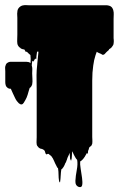

<svg xmlns="http://www.w3.org/2000/svg" viewBox="-44 -592 497 764"><path d="M275 50Q274 61 277 79.5Q280 98 282.5 116Q285 134 283 144.5Q281 155 270 152Q255 147 256 127.5Q257 108 261.5 84.5Q266 61 263 44L262 43Q258 39 255.5 34Q253 29 250 24L244 11H243Q242 20 242 29.5Q242 39 239 47Q239 49 237.5 45.5Q236 42 235 40Q234 34 234 28Q234 22 233 16Q231 23 227.5 29.5Q224 36 222 44Q222 45 221.5 45.5Q221 46 221 46Q220 49 219 52Q218 55 216 57Q215 61 213 64.5Q211 68 209 72Q208 73 208 73.5Q208 74 206 76Q204 80 200 82Q198 95 197.5 107.5Q197 120 195 133Q194 135 192.5 132Q191 129 191 128Q189 116 189 103.5Q189 91 187 78Q187 77 186.5 77Q186 77 186 76Q185 76 184.5 75.5Q184 75 184 75Q183 73 182 71Q181 69 180 67Q175 58 171 48Q167 38 160 29Q157 26 151 22Q151 21 150.5 21Q150 21 150 21Q147 19 144.5 21Q142 23 140 22Q137 20 136 15Q135 10 133 7Q131 5 129.5 4Q128 3 126 2Q122 0 119 0Q118 0 117.5 -0.5Q117 -1 116 -1Q109 -4 104 -12Q102 -16 102 -18Q101 -25 101.5 -32Q102 -39 102 -46V-234Q102 -254 101.5 -273.5Q101 -293 102 -312Q103 -318 103 -323.5Q103 -329 104 -334Q104 -332 104.5 -340.5Q105 -349 106.5 -360.5Q108 -372 108.5 -380.5Q109 -389 109 -386Q108 -387 106.5 -386.5Q105 -386 104 -387Q103 -386 103 -383Q102 -380 102 -376Q102 -372 101 -368Q101 -361 100 -357Q99 -356 98 -357.5Q97 -359 96 -359Q95 -358 92.5 -353Q90 -348 88 -347Q87 -347 85.5 -349Q84 -351 84 -349Q83 -344 82.5 -333Q82 -322 82 -315Q82 -308 80 -314Q76 -328 77.5 -343Q79 -358 77 -373Q73 -377 70 -379Q68 -381 66 -383Q64 -385 62 -387Q60 -385 60 -385Q59 -384 56 -390L53 -395Q52 -395 50.5 -395.5Q49 -396 47 -396L39 -399Q38 -401 36.5 -402Q35 -403 33 -404Q26 -411 25 -419Q24 -427 24.5 -436.5Q25 -446 25 -454V-521Q25 -526 24.5 -532.5Q24 -539 25 -544Q25 -555 32.5 -562.5Q40 -570 50 -571Q55 -572 61 -571.5Q67 -571 73 -571H381Q385 -571 391 -569Q392 -569 392.5 -568.5Q393 -568 394 -568Q402 -564 405 -556Q407 -552 407 -550Q409 -543 408.5 -534Q408 -525 408 -517V-440Q410 -425 407 -414Q405 -410 404 -409Q402 -406 399.5 -403Q397 -400 393 -398Q392 -398 390 -396Q390 -396 389 -393Q388 -392 381 -386Q378 -383 378 -383Q376 -381 373 -377.5Q370 -374 366 -374Q362 -374 361 -375.5Q360 -377 357 -378L350 -381Q348 -382 345.5 -383Q343 -384 341 -386Q340 -382 338.5 -379Q337 -376 336 -372Q330 -354 327 -331L324 -303Q323 -287 323 -271.5Q323 -256 323 -240V-47Q323 -45 323.5 -36Q324 -27 323 -20Q322 -17 320 -13Q319 -12 317.5 -10.5Q316 -9 314 -8L311 -5Q310 -3 309.5 0.5Q309 4 307 7Q306 10 306 15Q306 20 303 19Q301 19 301 17Q300 21 297 25Q295 30 288 39Q285 43 279 48Q277 50 275 50ZM389 -393Q389 -393 389 -393Q389 -393 389 -393Q390 -394 389 -393Q389 -393 389 -393ZM84 -300Q84 -290 85 -278.5Q86 -267 84 -256Q82 -249 78 -245Q78 -245 77.5 -245Q77 -245 77 -244Q76 -244 74 -242Q72 -236 70 -229Q68 -222 66 -215Q65 -212 64 -209.5Q63 -207 62 -204Q58 -195 50.5 -183Q43 -171 31 -181Q25 -187 23 -190Q18 -197 15 -204Q11 -212 7 -221Q3 -230 -1 -239H-6Q-7 -240 -8.5 -240Q-10 -240 -12 -241Q-19 -246 -21 -252Q-23 -258 -23 -265V-308Q-23 -313 -23.5 -318Q-24 -323 -23 -328Q-21 -337 -16 -341L-11 -344Q-6 -346 -3.5 -346Q-1 -346 3 -346H62Q80 -346 83 -329Q85 -322 84.5 -314.5Q84 -307 84 -300Z"/></svg>

Font: Rubik Wet Paint
Style: Regular
Weight: 400
Designer: Hubert and Fischer, NaN
Foundry: Hubert and Fischer, NaN
Version: Version 2.200